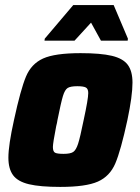

<svg xmlns="http://www.w3.org/2000/svg" viewBox="-20 -727 550 755"><path d="M13 -107Q13 -156 35 -255Q61 -375 82 -425.5Q103 -476 149.5 -497Q196 -518 297 -518Q376 -518 420 -507.5Q464 -497 482.5 -472Q501 -447 501 -402Q501 -350 481 -255Q455 -135 433.5 -84.5Q412 -34 365 -13Q318 8 217 8Q138 8 94 -2.5Q50 -13 31.5 -38Q13 -63 13 -107ZM309 -255Q327 -338 327 -361Q327 -378 317.5 -383Q308 -388 284 -388Q257 -388 246 -381Q235 -374 227.5 -349.5Q220 -325 206 -255Q205 -250 204 -243.5Q203 -237 201 -231Q188 -164 188 -149Q188 -131 196.5 -126.5Q205 -122 230 -122Q257 -122 268 -129.5Q279 -137 287 -161.5Q295 -186 309 -255ZM155 -567 156 -575 268 -707H427L483 -575L482 -567H377L338 -638L273 -567Z"/></svg>

Font: Saira Semi Condensed ExtraBold
Style: Italic
Weight: 800
Width: 4
Italic angle: -12°
Designer: Hector Gatti with collaboration of the Omnibus-Type team
Foundry: Omnibus-Type
Version: Version 1.001; ttfautohint (v1.8)